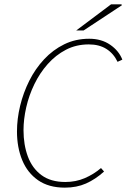

<svg xmlns="http://www.w3.org/2000/svg" viewBox="-20 -850 582 882"><path d="M278 12Q204 12 155 -22Q106 -56 82 -114.5Q58 -173 58 -246Q58 -304 72.5 -364Q87 -424 114.5 -479Q142 -534 182.5 -577.5Q223 -621 275 -646.5Q327 -672 390 -672Q446 -672 486 -644.5Q526 -617 542 -576L520 -566Q502 -604 469 -625Q436 -646 388 -646Q330 -646 283 -621.5Q236 -597 199.5 -556Q163 -515 138 -463.5Q113 -412 100.5 -357Q88 -302 88 -252Q88 -185 108 -131Q128 -77 170.5 -45.5Q213 -14 280 -14Q328 -14 369 -31.5Q410 -49 444 -78L458 -62Q418 -26 375 -7Q332 12 278 12ZM330 -710 490 -830H538L540 -826L364 -710Z"/></svg>

Font: Source Sans 3 ExtraLight ExtraLight
Style: Italic
Weight: 250
Italic angle: -11°
Version: Version 3.052;hotconv 1.1.0;makeotfexe 2.6.0